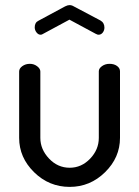

<svg xmlns="http://www.w3.org/2000/svg" viewBox="-20 -724 545 752"><path d="M252 -647 148 -591Q144 -588 139 -588Q130 -588 123 -597Q116 -606 116 -617Q116 -636 131 -643L235 -699Q245 -704 252 -704Q261 -704 269 -699L373 -644Q389 -635 389 -616Q389 -605 382.5 -596.5Q376 -588 366 -588Q364 -588 360 -589Q358 -591 356 -591ZM253 8Q172 8 113.5 -49.5Q55 -107 55 -184V-444Q55 -456 67.5 -465Q80 -474 97 -474Q113 -474 125.5 -464.5Q138 -455 138 -444V-184Q138 -139 172 -103Q206 -67 253 -67Q299 -67 333 -102.5Q367 -138 367 -184V-445Q367 -456 379.5 -465Q392 -474 409 -474Q427 -474 438.5 -465.5Q450 -457 450 -445V-184Q450 -107 391.5 -49.5Q333 8 253 8Z"/></svg>

Font: Dosis
Style: Medium
Weight: 500
Designer: Edgar Tolentino, Pablo Impallari, Igino Marini
Foundry: Edgar Tolentino, Pablo Impallari, Igino Marini
Version: Version 1.007